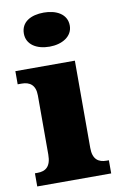

<svg xmlns="http://www.w3.org/2000/svg" viewBox="-88 -827 552 877"><g transform="rotate(-10 188.0 -388.5)"><path d="M179 -619C236 -619 286 -647 286 -698C286 -752 236 -777 179 -777C119 -777 73 -752 73 -698C73 -647 119 -619 179 -619ZM12 0H355V-61H344C307 -61 281 -78 281 -131V-536H5V-475H24C60 -475 87 -458 87 -409V-135C87 -79 62 -61 24 -61H12Z"/></g></svg>

Font: Noto Serif Gurmukhi Black
Style: Regular
Weight: 900
Designer: Vaibhav Singh and the Monotype Design Team
Foundry: Monotype Imaging Inc.
Version: Version 2.004